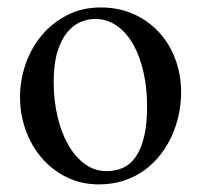

<svg xmlns="http://www.w3.org/2000/svg" viewBox="-20 -480 540 515"><path d="M465.8 -231.9Q465.8 -203.1 459.7 -173.6Q453.6 -144 441.4 -116.7Q429.2 -89.4 410.6 -65.4Q392.1 -41.5 367.7 -23.7Q343.3 -5.9 312.5 4.4Q281.7 14.6 245.1 14.6Q198.2 14.6 159.4 -4.4Q120.6 -23.4 92.5 -55.7Q64.5 -87.9 49.1 -130.4Q33.7 -172.9 33.7 -219.2Q33.7 -264.6 48.6 -307.9Q63.5 -351.1 91.6 -384.8Q119.6 -418.5 159.7 -439.2Q199.7 -460 250 -460Q298.3 -460 337.9 -442.4Q377.4 -424.8 406 -394Q434.6 -363.3 450.2 -321.5Q465.8 -279.8 465.8 -231.9ZM374.5 -194.3Q374.5 -244.1 364.7 -287.1Q355 -330.1 336.9 -361.6Q318.8 -393.1 293 -411.1Q267.1 -429.2 234.9 -429.2Q215.8 -429.2 196 -420.9Q176.3 -412.6 160.2 -393.1Q144 -373.5 134 -341.1Q124 -308.6 124 -259.8Q124 -211.9 134 -168.5Q144 -125 162.6 -92.3Q181.2 -59.6 207.3 -40.3Q233.4 -21 265.6 -21Q290 -21 310.1 -30Q330.1 -39.1 344.2 -59.6Q358.4 -80.1 366.5 -113.3Q374.5 -146.5 374.5 -194.3Z"/></svg>

Font: Doulos SIL Afr
Style: Regular
Weight: 400
Designer: Walt Agee, Victor Gaultney, Peter Martin, Debbi Hosken, Becca Hirsbrunner
Foundry: SIL International
Version: Version 5.000